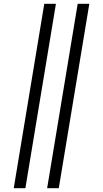

<svg xmlns="http://www.w3.org/2000/svg" viewBox="-20 -843 540 1006"><path d="M227 143 387 -823H448L288 143ZM52 143 212 -823H273L113 143Z"/></svg>

Font: Iosevka Curly Slab Light
Style: Italic
Weight: 300
Italic angle: -9°
Monospace: yes
Designer: Belleve Invis
Foundry: Belleve Invis
Version: Version 22.1.2; ttfautohint (v1.8.4)